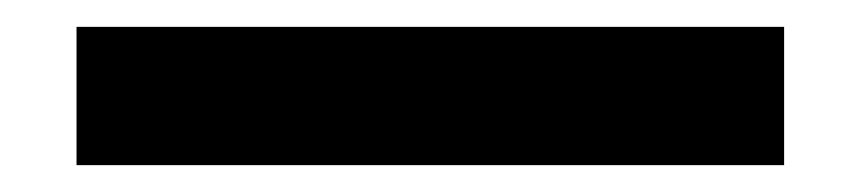

<svg xmlns="http://www.w3.org/2000/svg" viewBox="-20 -12 640 143"><path d="M37 111V8H564V111Z"/></svg>

Font: Inconsolata Expanded ExtraBold
Style: Regular
Weight: 800
Width: 7
Monospace: yes
Designer: Raph Levien, Cyreal, Brenton Simpson
Foundry: Raph Levien, Cyreal, Google
Version: Version 3.001; ttfautohint (v1.8.2.53-6de2)